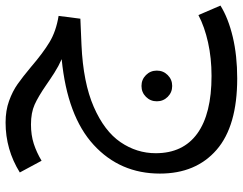

<svg xmlns="http://www.w3.org/2000/svg" viewBox="-111 -393 870 688"><g transform="rotate(-90 324.0 -49.0)"><path d="M648 306Q603 334 536 350Q469 366 387 366Q216 366 131 292Q46 218 46 89Q46 -54 149 -148.5Q252 -243 456 -263Q431 -274 407.5 -289Q384 -304 364 -318Q322 -347 293 -360Q264 -373 222 -373Q184 -373 153 -363Q122 -353 92 -335L50 -413Q132 -464 229 -464Q272 -464 306.5 -451.5Q341 -439 366.5 -421Q392 -403 428 -373Q478 -330 517 -306.5Q556 -283 611 -274L601 -196L507 -192Q372 -186 285 -148Q198 -110 158.5 -52Q119 6 119 74Q119 172 189.5 223Q260 274 396 274Q460 274 516 261.5Q572 249 614 227ZM305 78Q305 55 321 39Q337 23 360 23Q383 23 399 39Q415 55 415 78Q415 101 399 117Q383 133 360 133Q337 133 321 117Q305 101 305 78Z"/></g></svg>

Font: Fira GO
Style: Regular
Weight: 400
Designer: Carrois Corporate
Foundry: Carrois Corporate GbR
Version: Version 0.300